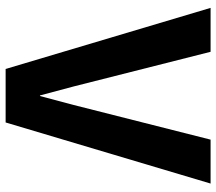

<svg xmlns="http://www.w3.org/2000/svg" viewBox="-63 -705 768 682"><g transform="rotate(-90 321.0 -364.0)"><path d="M227 -728H417L634 0H478L355 -486L323 -606H321L289 -486L166 0H10Z"/></g></svg>

Font: Murecho SemiBold
Style: Regular
Weight: 600
Designer: Neil Summerour
Foundry: Positype
Version: Version 1.010; ttfautohint (v1.8.3)